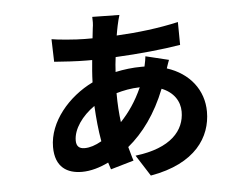

<svg xmlns="http://www.w3.org/2000/svg" viewBox="-51 -740 1103 853"><g transform="rotate(-5 500.0 -313.5)"><path d="M713 -456 610 -481C609 -469 606 -455 602 -436H588C549 -436 509 -431 472 -423C473 -446 475 -466 478 -489C582 -494 691 -505 768 -518L767 -620C679 -600 587 -589 491 -584C494 -600 496 -614 499 -627C503 -644 506 -659 511 -674L390 -676C391 -663 391 -641 388 -626L383 -581H349C308 -581 227 -588 201 -593L204 -492C242 -489 306 -485 349 -485H373C370 -454 367 -421 366 -386C257 -333 166 -227 166 -115C166 -24 220 6 285 6C324 6 365 -6 404 -25C408 -14 411 -3 414 6L517 -24C510 -44 506 -63 499 -86C567 -142 626 -222 669 -331C722 -310 749 -269 749 -222C749 -139 688 -64 528 -45L588 49C790 14 861 -100 861 -212C861 -309 800 -387 700 -419C705 -434 710 -449 713 -456ZM476 -199C471 -238 468 -281 468 -329C499 -338 533 -345 573 -346C546 -285 513 -238 476 -199ZM306 -98C281 -98 269 -110 269 -135C269 -186 309 -242 365 -281C368 -225 373 -173 382 -122C354 -106 329 -98 306 -98Z"/></g></svg>

Font: Spoqa Han Sans Neo Bold
Style: Bold
Weight: 700
Designer: [Spoqa Han Sans Neo] Dong-huui Kim  Younghwa Kang  Yujin Lee  [Noto Sans] Ryoko NISHIZUKA  (kana & ideographs); Paul D. 
Foundry: Spoqa (http://www.spoqa-han-sans.com)
Version: Version 1.100;hotconv 1.0.109;makeotfexe 2.5.65596